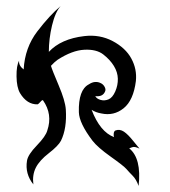

<svg xmlns="http://www.w3.org/2000/svg" viewBox="-20 -550 560 633"><path d="M180 -530Q162 -510 151.5 -466Q141 -422 141 -379Q181 -422 258 -431Q309 -437 351.5 -414.5Q394 -392 413 -357Q432 -322 428 -283Q420 -219 387.5 -193Q355 -167 314 -176Q296 -179 282 -188Q310 -115 356 -98Q354 -103 355 -110.5Q356 -118 361 -120Q375 -125 388.5 -116Q402 -107 419.5 -85Q437 -63 440 -60Q424 -68 415.5 -64.5Q407 -61 406 -61Q447 -28 437 63Q429 41 417.5 29.5Q406 18 397 7.5Q388 -3 345 -33.5Q302 -64 285 -86Q241 -144 240 -180Q238 -254 273 -272Q294 -286 314 -275Q321 -271 325 -263.5Q329 -256 327 -250Q320 -230 294 -233Q299 -224 312 -220.5Q325 -217 338 -222.5Q351 -228 360 -248.5Q369 -269 368.5 -290.5Q368 -312 355.5 -332.5Q343 -353 320.5 -370.5Q298 -388 258 -386Q218 -384 170 -353Q160 -346 148 -333Q152 -319 173.5 -268.5Q195 -218 197 -189Q201 -127 181 -86Q172 -69 141 -45Q110 -21 98 3Q86 27 90 58Q62 23 69 -20Q72 -40 101.5 -70.5Q131 -101 136 -120Q154 -173 122 -219Q120 -222 113.5 -214.5Q107 -207 104 -206Q69 -205 46 -243Q35 -262 34.5 -298Q34 -334 43 -350Q41 -334 58 -321Q62 -393 103 -446.5Q144 -500 180 -530Z"/></svg>

Font: SOV_mook
Style: Book
Weight: 400
Version: Version 1.00